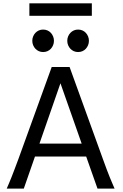

<svg xmlns="http://www.w3.org/2000/svg" viewBox="-20 -1106 721 1126"><path d="M334.5 -617.7 211.4 -263.7H459ZM19.5 0Q25.9 -14.6 32.7 -30.8Q39.6 -46.9 47.6 -67.1Q55.7 -87.4 65.4 -113.3Q75.2 -139.2 87.9 -173.3L283.2 -712.9H388.2L583.5 -173.3Q595.7 -139.2 605.5 -113.3Q615.2 -87.4 623.5 -67.1Q631.8 -46.9 638.7 -30.8Q645.5 -14.6 651.9 0H551.8L485.4 -188H185.1L119.6 0ZM169.4 -866.7Q169.4 -880.4 174.3 -892.3Q179.2 -904.3 187.7 -913.3Q196.3 -922.4 207.8 -927.5Q219.2 -932.6 232.9 -932.6Q246.6 -932.6 258.3 -927.5Q270 -922.4 278.3 -913.3Q286.6 -904.3 291.5 -892.3Q296.4 -880.4 296.4 -866.7Q296.4 -853 291.5 -841.1Q286.6 -829.1 278.3 -820.1Q270 -811 258.3 -805.9Q246.6 -800.8 232.9 -800.8Q219.2 -800.8 207.8 -805.9Q196.3 -811 187.7 -820.1Q179.2 -829.1 174.3 -841.1Q169.4 -853 169.4 -866.7ZM374.5 -866.7Q374.5 -880.4 379.4 -892.3Q384.3 -904.3 392.8 -913.3Q401.4 -922.4 412.8 -927.5Q424.3 -932.6 438 -932.6Q451.7 -932.6 463.4 -927.5Q475.1 -922.4 483.4 -913.3Q491.7 -904.3 496.6 -892.3Q501.5 -880.4 501.5 -866.7Q501.5 -853 496.6 -841.1Q491.7 -829.1 483.4 -820.1Q475.1 -811 463.4 -805.9Q451.7 -800.8 438 -800.8Q424.3 -800.8 412.8 -805.9Q401.4 -811 392.8 -820.1Q384.3 -829.1 379.4 -841.1Q374.5 -853 374.5 -866.7ZM152.3 -1086.4H518.6V-1013.2H152.3Z"/></svg>

Font: Andika
Style: Regular
Weight: 400
Designer: Victor Gaultney, Annie Olsen, Julie Remington, Don Collingsworth, Eric Hays
Foundry: SIL International
Version: Version 1.001